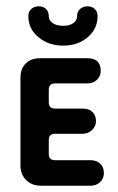

<svg xmlns="http://www.w3.org/2000/svg" viewBox="-20 -590 375 610"><path d="M110 0Q81 0 63 -18Q45 -36 45 -65V-343Q45 -372 62 -388.5Q79 -405 107 -405H258Q300 -405 300 -365Q300 -348 288 -336.5Q276 -325 258 -325H155Q135 -325 135 -305V-265Q135 -245 155 -245H243Q263 -245 274 -234Q285 -223 285 -205Q285 -189 272.5 -177Q260 -165 243 -165H155Q135 -165 135 -145V-101Q135 -81 155 -81H268Q287 -81 298.5 -70Q310 -59 310 -40Q310 -23 298 -11.5Q286 0 268 0ZM70 -539Q70 -553 79.5 -561.5Q89 -570 103 -570Q117 -570 126 -561.5Q135 -553 135 -539Q135 -525 147.5 -516.5Q160 -508 181 -508Q201 -508 213 -516.5Q225 -525 225 -539Q225 -553 234.5 -561.5Q244 -570 258 -570Q272 -570 281 -561.5Q290 -553 290 -539Q290 -498 258.5 -471.5Q227 -445 181 -445Q135 -445 102.5 -471.5Q70 -498 70 -539Z"/></svg>

Font: Dongle
Style: Bold
Weight: 700
Designer: Yanghee Ryu
Foundry: Yanghee Ryu
Version: Version 2.000